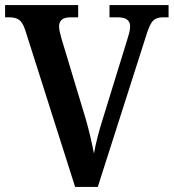

<svg xmlns="http://www.w3.org/2000/svg" viewBox="-20 -734 682 754"><path d="M79 -616Q69 -646 55 -656Q41 -666 18 -666H0V-714H287V-666H257Q212 -666 212 -630Q212 -620 215 -608Q218 -596 221 -584L316 -269Q326 -235 334.5 -198.5Q343 -162 349 -131Q360 -193 384 -268L479 -576Q484 -591 487.5 -605Q491 -619 491 -630Q491 -666 443 -666H410V-714H642V-666H619Q594 -666 580.5 -652Q567 -638 553 -591L364 0H275Z"/></svg>

Font: Noto Serif Georgian SemiCondensed SemiBold
Style: Regular
Weight: 600
Width: 4
Designer: Monotype Design Team, Akaki Razmadze
Foundry: Google LLC
Version: Version 2.003; ttfautohint (v1.8.4.7-5d5b)